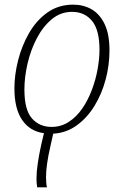

<svg xmlns="http://www.w3.org/2000/svg" viewBox="-20 -566 532 826"><path d="M140 240Q137 225 137 201Q137 174 142.5 136.5Q148 99 157 58L169 7Q109 -1 75.5 -49.5Q42 -98 42 -186Q42 -244 58 -307Q74 -370 105.5 -424.5Q137 -479 184.5 -512.5Q232 -546 295 -546Q339 -546 374 -526Q409 -506 430 -462.5Q451 -419 451 -349Q451 -286 434.5 -224Q418 -162 386.5 -110.5Q355 -59 310 -26.5Q265 6 209 9L196 67Q187 106 182.5 138.5Q178 171 178 196Q178 223 182 240ZM202 -20Q243 -20 276.5 -42Q310 -64 334.5 -100Q359 -136 375.5 -180Q392 -224 400 -269Q408 -314 408 -352Q408 -437 376 -476Q344 -515 290 -515Q241 -515 203 -483.5Q165 -452 138.5 -401.5Q112 -351 98.5 -292.5Q85 -234 85 -181Q85 -93 117.5 -56.5Q150 -20 202 -20Z"/></svg>

Font: Noto Serif SemiCondensed ExtraLight
Style: Italic
Weight: 200
Width: 4
Italic angle: -12°
Designer: Monotype Design Team
Foundry: Monotype Imaging Inc.
Version: Version 2.013